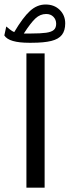

<svg xmlns="http://www.w3.org/2000/svg" viewBox="-45 -851 316 870"><path d="M157.2 -608.9H74.7V-0.5H157.2ZM97.2 -699.2H63Q94.2 -747.6 115.7 -767.6Q137.2 -787.6 164.1 -787.6Q184.6 -787.6 197 -774.9Q209.5 -762.2 209.5 -743.2Q209.5 -725.1 199 -715.6Q188.5 -706.1 163.8 -702.6Q139.2 -699.2 97.2 -699.2ZM-25.4 -690.4Q-14.6 -673.3 13.7 -665.3Q42 -657.2 85.9 -657.2H98.1Q154.3 -657.2 187.5 -665.5Q220.7 -673.8 235.6 -693.1Q250.5 -712.4 250.5 -745.1Q250.5 -781.7 225.6 -806.2Q200.7 -830.6 161.6 -830.6Q123 -830.6 91.1 -801.5Q59.1 -772.5 19.5 -705.6Q10.7 -709 0.2 -717.3Q-10.3 -725.6 -16.6 -731Z"/></svg>

Font: Vazirmatn NL
Style: Regular
Weight: 400
Designer: Saber Rastikerdar
Foundry: Saber Rastikerdar
Version: Version 33.003